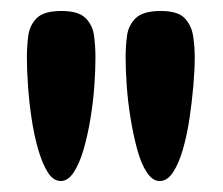

<svg xmlns="http://www.w3.org/2000/svg" viewBox="-20 -708 407 350"><path d="M271 -378Q258 -378 247.5 -394Q237 -410 230 -436Q223 -462 218 -492.5Q213 -523 211 -552Q209 -581 209 -603Q209 -623 211.5 -642.5Q214 -662 227.5 -675Q241 -688 273 -688Q304 -688 316.5 -675Q329 -662 332 -642.5Q335 -623 335 -603Q335 -581 332.5 -552Q330 -523 325.5 -492.5Q321 -462 313.5 -436Q306 -410 295.5 -394Q285 -378 271 -378ZM91 -378Q77 -378 67 -394Q57 -410 49.5 -436Q42 -462 37.5 -492.5Q33 -523 31 -552Q29 -581 29 -603Q29 -623 31.5 -642.5Q34 -662 47 -675Q60 -688 92 -688Q123 -688 136 -675Q149 -662 151.5 -642.5Q154 -623 154 -603Q154 -581 152 -552Q150 -523 145 -492.5Q140 -462 132.5 -436Q125 -410 114.5 -394Q104 -378 91 -378Z"/></svg>

Font: Fredoka SemiCondensed SemiBold
Style: Regular
Weight: 600
Width: 4
Designer: Ben Nathan
Foundry: Milena B. Brandão, Ben Nathan
Version: Version 2.001